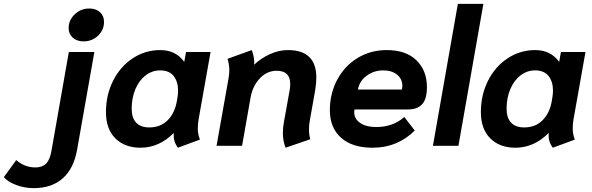

<svg xmlns="http://www.w3.org/2000/svg" viewBox="-65 -754 3063 993"><path d="M290 -609Q290 -650 321.5 -680Q353 -710 397 -710Q431 -710 452 -691Q473 -672 473 -641Q473 -599 442 -569.5Q411 -540 367 -540Q333 -540 311.5 -559Q290 -578 290 -609ZM-45 162 19 74Q63 112 118 112Q153 112 173 92.5Q193 73 201 27L291 -485H423L334 19Q317 117 260 168Q203 219 109 219Q63 219 19.5 203Q-24 187 -45 162Z M483 -174Q483 -263 520 -336.5Q557 -410 621.5 -452.5Q686 -495 764 -495Q844 -495 888 -434L897 -485H1024L962 -136Q958 -112 958 -89Q958 -60 969 -32L855 10Q842 -8 837 -25.5Q832 -43 834 -65H832Q797 -29 753.5 -9.5Q710 10 662 10Q580 10 531.5 -38.5Q483 -87 483 -174ZM850 -233 853 -251Q856 -269 856 -285Q856 -332 833 -361Q810 -390 763 -390Q722 -390 688 -364Q654 -338 635 -292.5Q616 -247 616 -191Q616 -145 639 -120Q662 -95 707 -95Q766 -95 803 -133Q840 -171 850 -233Z M1398 -66Q1398 -96 1404 -126L1433 -287Q1436 -305 1436 -320Q1436 -388 1366 -388Q1316 -388 1279 -349Q1242 -310 1231 -250L1187 0H1055L1117 -349Q1121 -370 1121 -393Q1121 -419 1112 -450L1237 -495Q1242 -483 1246 -465Q1250 -447 1250 -432Q1250 -423 1249 -419Q1283 -452 1330 -473.5Q1377 -495 1424 -495Q1571 -495 1571 -353Q1571 -323 1565 -287L1537 -129Q1533 -108 1533 -84Q1533 -55 1540 -34L1412 10Q1398 -26 1398 -66Z M1641 -184Q1641 -271 1679.5 -342.5Q1718 -414 1785 -454.5Q1852 -495 1935 -495Q2035 -495 2089 -442Q2143 -389 2143 -304Q2143 -241 2118 -214.5Q2093 -188 2046 -188H1768Q1767 -183 1767 -174Q1767 -139 1798 -118Q1829 -97 1880 -97Q1968 -97 2026 -149L2080 -79Q2039 -37 1983.5 -13.5Q1928 10 1861 10Q1757 10 1699 -41.5Q1641 -93 1641 -184ZM2014 -291Q2016 -303 2016 -309Q2016 -346 1988.5 -368Q1961 -390 1917 -390Q1869 -390 1831.5 -362.5Q1794 -335 1786 -291Z M2303 -734H2435L2306 0H2174Z M2422 -174Q2422 -263 2459 -336.5Q2496 -410 2560.5 -452.5Q2625 -495 2703 -495Q2783 -495 2827 -434L2836 -485H2963L2901 -136Q2897 -112 2897 -89Q2897 -60 2908 -32L2794 10Q2781 -8 2776 -25.5Q2771 -43 2773 -65H2771Q2736 -29 2692.5 -9.5Q2649 10 2601 10Q2519 10 2470.5 -38.5Q2422 -87 2422 -174ZM2789 -233 2792 -251Q2795 -269 2795 -285Q2795 -332 2772 -361Q2749 -390 2702 -390Q2661 -390 2627 -364Q2593 -338 2574 -292.5Q2555 -247 2555 -191Q2555 -145 2578 -120Q2601 -95 2646 -95Q2705 -95 2742 -133Q2779 -171 2789 -233Z"/></svg>

Font: Niramit
Style: Bold Italic
Weight: 700
Italic angle: -10°
Designer: Katatrad Aksorn Co.,Ltd.
Foundry: Cadson Demak Co.,Ltd.
Version: Version 1.001; ttfautohint (v1.6)